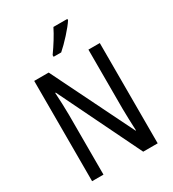

<svg xmlns="http://www.w3.org/2000/svg" viewBox="-221 -1064 1068 1184"><g transform="rotate(-30 313.0 -471.5)"><path d="M448 -934V-943H349C327 -898 293 -844 258 -795V-783H312C354 -819 423 -894 448 -934ZM547 0V-714H466V-294C466 -247 469 -187 471 -136H468L183 -714H80V0H161V-426C161 -477 158 -533 155 -585H159L444 0Z"/></g></svg>

Font: Noto Sans Ethiopic Condensed
Style: Regular
Weight: 400
Width: 3
Designer: Monotype Design Team
Foundry: Monotype Imaging Inc.
Version: Version 2.102